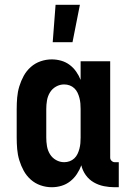

<svg xmlns="http://www.w3.org/2000/svg" viewBox="-20 -777 540 805"><path d="M201 -600 213 -757H315L284 -600ZM197 8Q173 8 150 0Q127 -8 109 -24Q91 -40 79.5 -61Q68 -82 61 -105Q54 -128 52 -152Q50 -176 50 -200V-320Q50 -344 52 -368Q54 -392 61 -415Q68 -438 79.5 -459Q91 -480 109 -496Q127 -512 150 -520Q173 -528 197 -528Q217 -528 236.5 -522.5Q256 -517 272 -505Q288 -493 299.5 -476.5Q311 -460 318 -442V-520H442V-116Q442 -108 448 -102.5Q454 -97 461 -97H478V8H461Q438 8 415.5 3.5Q393 -1 373 -12.5Q353 -24 339.5 -43Q326 -62 321 -84Q314 -65 302.5 -47.5Q291 -30 274.5 -17Q258 -4 238 2Q218 8 197 8ZM249 -97Q261 -97 272 -101Q283 -105 291.5 -113Q300 -121 305 -131.5Q310 -142 313 -153.5Q316 -165 317 -176.5Q318 -188 318 -200V-320Q318 -332 317 -343.5Q316 -355 313 -366.5Q310 -378 305 -388.5Q300 -399 291.5 -407Q283 -415 272 -419Q261 -423 249 -423Q231 -423 215 -414Q199 -405 189.5 -389.5Q180 -374 177 -356Q174 -338 174 -320V-200Q174 -182 177 -164Q180 -146 189.5 -130.5Q199 -115 215 -106Q231 -97 249 -97Z"/></svg>

Font: Iosevka SS18 Extrabold
Style: Regular
Weight: 800
Monospace: yes
Designer: Belleve Invis
Foundry: Belleve Invis
Version: Version 25.1.1; ttfautohint (v1.8.4)